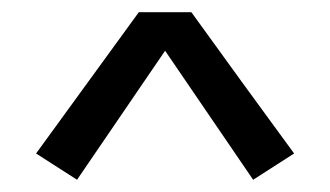

<svg xmlns="http://www.w3.org/2000/svg" viewBox="-20 -744 540 314"><path d="M394 -450 250 -661 106 -450 39 -493 207 -724H293L377 -608L461 -493Z"/></svg>

Font: Iosevka www.saffi
Style: Regular
Weight: 400
Monospace: yes
Designer: Belleve Invis
Foundry: Belleve Invis
Version: Version 22.0.2; ttfautohint (v1.8.3)